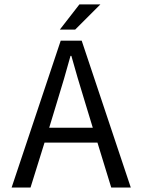

<svg xmlns="http://www.w3.org/2000/svg" viewBox="-20 -843 640 863"><path d="M249 -710 336.9 -823.2H431.2L317.9 -710ZM32.2 0 252.9 -660.2H347.2L567.9 0H480L418 -202.1H180.2L117.2 0ZM201.2 -269H397L366.2 -370.1Q323.7 -507.8 300.8 -591.8H296.9Q270.5 -494.6 231.9 -370.1Z"/></svg>

Font: Office Code Pro D
Style: Regular
Weight: 400
Designer: Nathan Rutzky & Paul D. Hunt
Foundry: Adobe Systems Incorporated
Version: Version 1.004;PS 001.004;hotconv 1.0.70;makeotf.lib2.5.58329